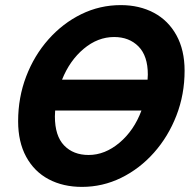

<svg xmlns="http://www.w3.org/2000/svg" viewBox="-20 -721 767 752"><path d="M51 -246Q51 -339 82.5 -421.5Q114 -504 170 -567Q226 -630 298.5 -665.5Q371 -701 453 -701Q526 -701 582.5 -671Q639 -641 671 -583Q703 -525 703 -444Q703 -351 671 -268.5Q639 -186 583 -123Q527 -60 454.5 -24.5Q382 11 301 11Q227 11 170.5 -19Q114 -49 82.5 -107Q51 -165 51 -246ZM223 -409H558Q559 -419 559 -429Q559 -502 522.5 -539Q486 -576 427 -576Q363 -576 308 -530Q253 -484 223 -409ZM195 -265Q195 -189 231 -151.5Q267 -114 327 -114Q391 -114 448 -162Q505 -210 534 -288H196Q195 -278 195 -265Z"/></svg>

Font: Radio Canada SemiBold
Style: Italic
Weight: 600
Italic angle: -12°
Designer: Charles Daoud, Etienne Aubert Bonn, Alexandre Saumier Demers, Jacques Le Bailly
Foundry: Radio-Canada
Version: Version 2.104; ttfautohint (v1.8.4.7-5d5b);gftools[0.9.28.de